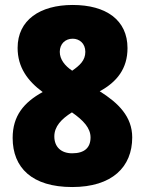

<svg xmlns="http://www.w3.org/2000/svg" viewBox="-20 -744 584 774"><path d="M271 10C432 10 513 -71 513 -190C513 -274 457 -329 382 -376C452 -414 494 -468 494 -550C494 -663 408 -724 273 -724C141 -724 51 -663 51 -551C51 -473 91 -418 152 -373C76 -331 31 -277 31 -188C31 -68 109 10 271 10ZM271 -459C241 -479 221 -505 221 -535C221 -567 243 -588 273 -588C300 -588 324 -569 324 -535C324 -500 301 -480 271 -459ZM271 -126C226 -126 199 -152 199 -194C199 -234 227 -264 270 -291C316 -259 345 -228 345 -190C345 -149 321 -126 271 -126Z"/></svg>

Font: Noto Sans Devanagari UI SemiCondensed Black
Style: Regular
Weight: 900
Width: 4
Designer: Jelle Bosma - Monotype Design Team
Foundry: Monotype Imaging Inc.
Version: Version 2.004